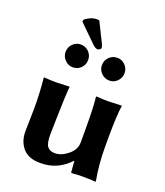

<svg xmlns="http://www.w3.org/2000/svg" viewBox="-150 -927 892 1037"><g transform="rotate(20 295.5 -408.0)"><path d="M336.9 -601.1Q336.9 -628.9 356 -647.9Q375 -667 402.8 -667Q428.7 -667 447.8 -647.9Q466.8 -628.9 466.8 -601.1Q466.8 -575.2 448 -555.7Q429.2 -536.1 402.8 -536.1Q376 -536.1 356.4 -555.2Q336.9 -574.2 336.9 -601.1ZM127.9 -601.1Q127.9 -628.9 147 -647.9Q166 -667 191.9 -667Q219.7 -667 238.8 -647.9Q257.8 -628.9 257.8 -601.1Q257.8 -574.2 239 -555.2Q220.2 -536.1 191.9 -536.1Q166 -536.1 147 -555.7Q127.9 -575.2 127.9 -601.1ZM372.1 -64Q303.2 10.3 204.1 9.8Q135.3 9.8 102.5 -29.1Q69.8 -67.9 70.8 -126L73.2 -249Q74.2 -338.9 64.9 -429.2L66.9 -432.1Q103 -429.2 137.2 -429.2L211.9 -432.1L212.9 -429.2Q208 -376 205.1 -249L203.1 -159.2Q202.1 -103 217 -85Q231.9 -66.9 259.8 -66.9Q296.9 -66.9 334.5 -97.4Q372.1 -127.9 372.1 -168.9V-249Q372.1 -373 365.2 -429.2L367.2 -432.1Q401.4 -429.2 435.1 -429.2L512.2 -432.1L513.2 -429.2Q504.4 -376 503.9 -249V-191.9Q503.9 -90.8 521 0L519 2.9Q499 0 445.3 0Q410.6 0 388.2 2.9Q379.4 2.9 378.9 0L374 -64ZM241.2 -822.8 296.4 -711.4Q303.7 -697.3 303.7 -688Q303.7 -682.1 297.1 -677.7Q290.5 -673.3 284.2 -673.3Q272 -673.3 253.9 -691.4L157.2 -786.1L158.7 -795.9Q165 -804.2 185.5 -814.5Q206.1 -824.7 225.1 -824.7Q234.9 -824.7 241.2 -822.8Z"/></g></svg>

Font: Linux Biolinum
Style: Bold
Weight: 700
Designer: Philipp H. Poll
Foundry: Philipp H. Poll
Version: Version 1.3.2 ; ttfautohint (v0.9)